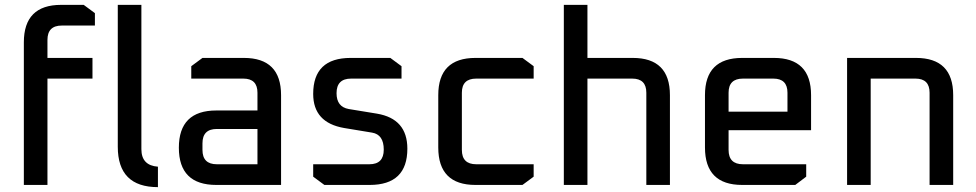

<svg xmlns="http://www.w3.org/2000/svg" viewBox="-20 -760 4011 789"><path d="M78 0V-586Q78 -740 231 -740H324L370 -706V-655H234Q175 -655 175 -596V-522H360V-437H175V0Z M464 -157V-740H561V-147Q561 -80 629 -75V9Q464 9 464 -157Z M869 0Q715 0 715 -153Q715 -306 869 -306H1038V-379Q1038 -437 980 -437H766V-488L812 -522H982Q1135 -522 1135 -369V0ZM812 -144Q812 -85 871 -85H1038V-230H871Q812 -230 812 -171Z M1267 -34V-85H1498Q1557 -85 1557 -145Q1557 -207 1509 -215L1394 -234Q1267 -256 1267 -374Q1267 -522 1421 -522H1584L1630 -488V-437H1423Q1363 -437 1363 -377Q1363 -321 1413 -312L1529 -293Q1654 -272 1654 -149Q1654 0 1499 0H1313Z M1781 -154V-369Q1781 -522 1934 -522H2127L2173 -488V-437H1937Q1878 -437 1878 -379V-144Q1878 -85 1937 -85H2173V-34L2127 0H1934Q1781 0 1781 -154Z M2297 0V-740H2394V-522H2580Q2733 -522 2733 -369V0H2636V-379Q2636 -437 2578 -437H2394V0Z M2877 -154V-369Q2877 -522 3030 -522H3160Q3313 -522 3313 -369V-225H2974V-144Q2974 -85 3033 -85H3293V-34L3248 0H3030Q2877 0 2877 -154ZM2974 -301H3216V-379Q3216 -437 3158 -437H3033Q2974 -437 2974 -379Z M3461 0V-522H3744Q3897 -522 3897 -369V0H3800V-379Q3800 -437 3742 -437H3558V0Z"/></svg>

Font: Oxanium ExtraLight Medium
Style: Regular
Weight: 500
Version: Version 2.000